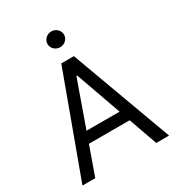

<svg xmlns="http://www.w3.org/2000/svg" viewBox="-215 -1066 1106 1200"><g transform="rotate(-30 338.0 -466.0)"><path d="M25.6 0 292.6 -727.3H383.5L650.6 0H558.2L485.1 -206H191.1L117.9 0ZM457.4 -284.1 340.9 -612.2H335.2L218.8 -284.1ZM338.1 -818.2Q326 -818.2 315 -822.6Q304 -827.1 296 -834.9Q288 -842.7 283.2 -853Q278.4 -863.3 278.4 -875Q278.4 -886.7 283.2 -897Q288 -907.3 296 -915.1Q304 -922.9 315 -927.4Q326 -931.8 338.1 -931.8Q350.5 -931.8 361.3 -927.4Q372.2 -922.9 380.1 -915.1Q388.1 -907.3 392.9 -897Q397.7 -886.7 397.7 -875Q397.7 -863.3 392.9 -853Q388.1 -842.7 380.1 -834.9Q372.2 -827.1 361.3 -822.6Q350.5 -818.2 338.1 -818.2Z"/></g></svg>

Font: Fast_Sans-Dotted
Style: Regular
Weight: 400
Version: Version 3.018